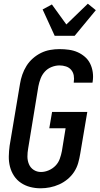

<svg xmlns="http://www.w3.org/2000/svg" viewBox="-20 -1008 540 1036"><path d="M199 8Q170 8 143 1Q116 -6 93.5 -21Q71 -36 56 -58.5Q41 -81 34 -108Q27 -135 27.5 -164Q28 -193 32 -222L88 -556Q92 -581 100.5 -605.5Q109 -630 123 -652.5Q137 -675 157.5 -693Q178 -711 201.5 -722.5Q225 -734 250.5 -738.5Q276 -743 301 -743Q327 -743 352 -739.5Q377 -736 398.5 -726.5Q420 -717 438 -701.5Q456 -686 466.5 -664.5Q477 -643 480.5 -618Q484 -593 480 -568L479 -562H378V-565Q381 -583 378 -600.5Q375 -618 364 -631Q353 -644 336 -649.5Q319 -655 301 -655Q280 -655 258.5 -646.5Q237 -638 222 -621.5Q207 -605 199 -584Q191 -563 187 -542L132 -207Q128 -185 128 -163.5Q128 -142 136 -122.5Q144 -103 161.5 -91.5Q179 -80 201 -80Q222 -80 243 -89Q264 -98 279.5 -114Q295 -130 302.5 -151Q310 -172 314 -193L334 -316H246L261 -404H451L413 -179Q409 -154 402 -129Q395 -104 380.5 -81.5Q366 -59 345 -41.5Q324 -24 299.5 -13Q275 -2 249.5 3Q224 8 199 8ZM275 -815 210 -957 260 -984 338 -876 454 -988 497 -953 383 -815Z"/></svg>

Font: Iosevka SS18 Semibold
Style: Italic
Weight: 600
Italic angle: -9°
Monospace: yes
Designer: Belleve Invis
Foundry: Belleve Invis
Version: Version 25.1.1; ttfautohint (v1.8.4)